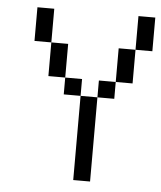

<svg xmlns="http://www.w3.org/2000/svg" viewBox="-48 -667 596 710"><g transform="rotate(5 250.0 -312.5)"><path d="M250 -312.5V0H312.5V-312.5ZM250 -312.5V-375H187.5V-312.5ZM312.5 -312.5H375V-375H312.5ZM187.5 -375Q187.5 -375 187.5 -500H125Q125 -500 125 -375ZM375 -375H437.5Q437.5 -375 437.5 -500H375Q375 -500 375 -375ZM125 -500Q125 -500 125 -625H62.5Q62.5 -625 62.5 -500ZM437.5 -500H500Q500 -500 500 -625H437.5Q437.5 -625 437.5 -500Z"/></g></svg>

Font: CalcUnifontExMono
Style: Regular
Weight: 500
Version: Version 15.0.06